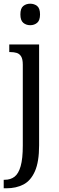

<svg xmlns="http://www.w3.org/2000/svg" viewBox="-26 -776 316 1036"><path d="M-6 240V194H0Q31 194 52.5 177.5Q74 161 85.5 120.5Q97 80 97 10V-427Q97 -457 88 -471.5Q79 -486 64 -490.5Q49 -495 30 -495H24V-536H185V8Q185 97 162.5 148Q140 199 100.5 219.5Q61 240 8 240ZM137 -640Q115 -640 99.5 -653Q84 -666 84 -698Q84 -731 99.5 -743.5Q115 -756 137 -756Q159 -756 174.5 -743.5Q190 -731 190 -698Q190 -666 174.5 -653Q159 -640 137 -640Z"/></svg>

Font: Noto Serif Khmer Condensed
Style: Regular
Weight: 400
Width: 3
Designer: Danh Hong and the Monotype Design Team
Foundry: Monotype Imaging Inc.
Version: Version 2.004